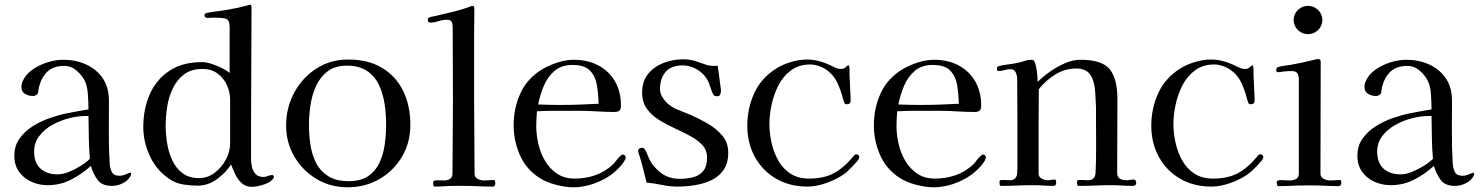

<svg xmlns="http://www.w3.org/2000/svg" viewBox="-20 -792 6292 816"><path d="M362 -117Q358 -162 357.5 -207.5Q357 -253 356 -299H342Q311 -299 273.5 -289.5Q236 -280 202 -261Q168 -242 146.5 -213.5Q125 -185 125 -148Q125 -100 152 -75.5Q179 -51 225 -51Q247 -51 273 -61.5Q299 -72 323 -87Q347 -102 362 -117ZM537 -53Q537 -49 536 -47Q526 -25 502.5 -13.5Q479 -2 456 -2Q414 -2 395.5 -26.5Q377 -51 366 -87Q328 -52 282 -28.5Q236 -5 183 -5Q146 -5 113.5 -19.5Q81 -34 61 -62Q41 -90 41 -130Q41 -172 62.5 -202.5Q84 -233 117.5 -254.5Q151 -276 189.5 -289.5Q228 -303 262 -310Q285 -315 309 -319Q333 -323 356 -327Q356 -355 353.5 -392Q351 -429 338 -453Q325 -476 303 -494Q281 -512 254 -512Q208 -512 182 -488Q156 -464 145 -420Q144 -415 143.5 -409.5Q143 -404 142 -399Q141 -393 134.5 -388.5Q128 -384 121 -384Q102 -384 86.5 -393Q71 -402 71 -423Q71 -435 75 -444Q88 -475 117 -495.5Q146 -516 181.5 -527Q217 -538 248 -538Q302 -538 346 -518Q390 -498 416.5 -459.5Q443 -421 443 -363Q443 -298 442.5 -232Q442 -166 446 -100Q447 -78 455 -61.5Q463 -45 488 -45Q501 -45 515.5 -51.5Q530 -58 534 -58Q537 -58 537 -53Z M958 -367Q958 -401 944 -431Q930 -461 904 -480Q878 -499 841 -499Q793 -499 762.5 -476Q732 -453 714.5 -416.5Q697 -380 690.5 -338Q684 -296 684 -258Q684 -224 690 -185Q696 -146 711.5 -112Q727 -78 755 -56.5Q783 -35 826 -35Q862 -35 892 -57.5Q922 -80 940 -114Q958 -148 958 -181ZM1144 -40Q1144 -35 1139 -30Q1134 -25 1130 -22Q1117 -12 1092.5 -5Q1068 2 1051 2Q1025 2 1008 -13Q991 -28 980.5 -50Q970 -72 962 -93Q940 -58 902 -30.5Q864 -3 821 -3Q792 -3 761.5 -7.5Q731 -12 705 -28Q648 -64 618.5 -125.5Q589 -187 589 -252Q589 -330 617 -392.5Q645 -455 700.5 -491.5Q756 -528 838 -528Q856 -528 878 -521Q900 -514 921.5 -503.5Q943 -493 956 -482V-676Q956 -708 939.5 -712.5Q923 -717 896 -717Q887 -717 878 -716.5Q869 -716 860 -716Q856 -716 852.5 -719Q849 -722 849 -726Q849 -733 854 -735Q856 -737 858.5 -737Q861 -737 864 -738Q885 -742 906.5 -744.5Q928 -747 950 -751Q972 -755 993 -759.5Q1014 -764 1035 -770Q1036 -770 1038.5 -771Q1041 -772 1042 -772Q1047 -772 1048 -768Q1049 -764 1049 -760Q1049 -636 1048 -513Q1047 -390 1047 -266V-117Q1047 -100 1051 -82Q1055 -64 1066.5 -52Q1078 -40 1099 -40Q1109 -40 1118 -44Q1127 -48 1137 -48Q1144 -48 1144 -40Z M1621 -264Q1621 -307 1614.5 -350.5Q1608 -394 1590.5 -431Q1573 -468 1540 -490.5Q1507 -513 1454 -513Q1404 -513 1372.5 -489Q1341 -465 1323.5 -427Q1306 -389 1299.5 -345Q1293 -301 1293 -262Q1293 -219 1299.5 -176Q1306 -133 1324 -98.5Q1342 -64 1375.5 -43Q1409 -22 1462 -22Q1514 -22 1545.5 -44Q1577 -66 1593.5 -102Q1610 -138 1615.5 -180.5Q1621 -223 1621 -264ZM1724 -261Q1724 -186 1688.5 -126Q1653 -66 1592.5 -31Q1532 4 1457 4Q1384 4 1325 -31.5Q1266 -67 1231 -126.5Q1196 -186 1196 -259Q1196 -334 1230 -397.5Q1264 -461 1323.5 -500Q1383 -539 1461 -539Q1545 -539 1604 -503.5Q1663 -468 1693.5 -405.5Q1724 -343 1724 -261Z M2085 -13Q2085 -8 2082.5 -3.5Q2080 1 2074 1Q2043 1 2011 -0.5Q1979 -2 1947 -2H1912Q1891 -2 1870 -0.5Q1849 1 1828 1Q1824 1 1822.5 -2.5Q1821 -6 1821 -9Q1821 -12 1821 -15Q1821 -18 1822 -21Q1824 -25 1833.5 -25.5Q1843 -26 1853.5 -25.5Q1864 -25 1867 -25Q1881 -25 1892 -31.5Q1903 -38 1903 -54Q1903 -131 1904 -207.5Q1905 -284 1905 -360Q1905 -438 1904.5 -516.5Q1904 -595 1904 -673Q1904 -680 1903 -688.5Q1902 -697 1897 -702Q1893 -707 1889 -707.5Q1885 -708 1879 -708Q1861 -708 1843.5 -702Q1826 -696 1809 -696Q1798 -696 1798 -709Q1798 -717 1810.5 -720Q1823 -723 1830 -724Q1865 -732 1906 -742Q1947 -752 1980 -765Q1982 -765 1984 -766Q1986 -767 1987 -767Q1993 -767 1994.5 -763Q1996 -759 1996 -754Q1996 -726 1995.5 -698.5Q1995 -671 1995 -643V-363Q1995 -286 1996 -208.5Q1997 -131 1997 -54Q1997 -38 2010.5 -31.5Q2024 -25 2037 -25Q2048 -25 2058 -26Q2068 -27 2078 -27Q2083 -27 2084 -21.5Q2085 -16 2085 -13Z M2524 -351Q2523 -392 2517 -429.5Q2511 -467 2488 -491.5Q2465 -516 2413 -516Q2366 -516 2336.5 -490.5Q2307 -465 2291 -426.5Q2275 -388 2267 -348Q2292 -347 2316 -346.5Q2340 -346 2364 -346Q2404 -346 2444 -347.5Q2484 -349 2524 -351ZM2639 -122Q2639 -117 2637 -116Q2634 -106 2622.5 -92Q2611 -78 2597 -65.5Q2583 -53 2574 -47Q2541 -24 2499.5 -10Q2458 4 2417 4Q2383 4 2341.5 -7Q2300 -18 2271 -37Q2215 -74 2189 -134Q2163 -194 2163 -259Q2163 -333 2192 -396Q2221 -459 2285 -498Q2314 -515 2350 -526.5Q2386 -538 2419 -538Q2478 -538 2523 -514Q2568 -490 2593.5 -446.5Q2619 -403 2619 -343Q2619 -326 2611.5 -321Q2604 -316 2589 -316Q2569 -316 2549 -317Q2529 -318 2509 -319Q2481 -321 2453.5 -321Q2426 -321 2398 -321Q2364 -321 2330 -321Q2296 -321 2262 -319Q2261 -303 2260 -288Q2259 -273 2259 -257Q2259 -220 2268 -180.5Q2277 -141 2297 -107.5Q2317 -74 2348 -53.5Q2379 -33 2423 -33Q2468 -33 2509 -47Q2550 -61 2584 -92Q2593 -101 2600.5 -111.5Q2608 -122 2617 -130Q2622 -135 2628 -135Q2633 -135 2636 -131Q2639 -127 2639 -122Z M3075 -143Q3075 -98 3055 -69.5Q3035 -41 3003 -26Q2971 -11 2933 -5Q2895 1 2859 1Q2826 1 2793.5 -6Q2761 -13 2728 -16Q2721 -43 2714.5 -70Q2708 -97 2700 -123Q2699 -126 2695.5 -137Q2692 -148 2692 -149Q2692 -157 2697 -160.5Q2702 -164 2709 -164Q2716 -164 2719 -159Q2725 -152 2729.5 -140Q2734 -128 2738 -119Q2746 -103 2752 -94.5Q2758 -86 2771 -73Q2810 -32 2868 -32Q2900 -32 2926.5 -39Q2953 -46 2969 -65.5Q2985 -85 2985 -122Q2985 -154 2965 -175.5Q2945 -197 2913.5 -214Q2882 -231 2847 -247Q2812 -263 2780.5 -282.5Q2749 -302 2729 -330Q2709 -358 2709 -398Q2709 -447 2734.5 -478Q2760 -509 2800 -524.5Q2840 -540 2883 -540Q2911 -540 2933.5 -533Q2956 -526 2981 -517Q2989 -514 2997 -513Q3005 -512 3013 -512Q3018 -512 3022 -512Q3026 -512 3030 -513Q3033 -495 3035.5 -476.5Q3038 -458 3040 -439Q3041 -432 3042.5 -422.5Q3044 -413 3044 -405Q3044 -398 3041 -390.5Q3038 -383 3029 -383Q3022 -383 3017.5 -384.5Q3013 -386 3010 -393Q3005 -403 3001.5 -414.5Q2998 -426 2994 -436Q2981 -471 2949 -492.5Q2917 -514 2880 -514Q2833 -514 2809 -486.5Q2785 -459 2785 -413Q2785 -397 2793.5 -382Q2802 -367 2813 -356Q2834 -336 2862.5 -325Q2891 -314 2917 -303Q2951 -288 2987.5 -267Q3024 -246 3049.5 -216Q3075 -186 3075 -143Z M3632 -124Q3632 -117 3621 -104.5Q3610 -92 3605 -87Q3596 -78 3587 -69Q3578 -60 3567 -52Q3536 -30 3493 -14.5Q3450 1 3412 1Q3336 1 3278.5 -32.5Q3221 -66 3188.5 -124.5Q3156 -183 3156 -258Q3156 -332 3186 -397Q3216 -462 3281 -502Q3309 -519 3343.5 -529Q3378 -539 3410 -539Q3435 -539 3458.5 -533Q3482 -527 3504 -517Q3517 -511 3529 -505Q3541 -499 3555 -499Q3567 -499 3574.5 -506.5Q3582 -514 3586 -514Q3589 -514 3589 -510Q3591 -498 3590.5 -486Q3590 -474 3591 -463Q3592 -441 3593 -419Q3594 -397 3595 -375V-372Q3596 -361 3593 -355Q3590 -349 3577 -349Q3570 -349 3567.5 -357Q3565 -365 3563 -371Q3556 -400 3542 -433Q3528 -466 3504 -486Q3489 -500 3466.5 -509Q3444 -518 3424 -518Q3376 -518 3342.5 -493.5Q3309 -469 3289 -430.5Q3269 -392 3259.5 -348Q3250 -304 3250 -265Q3250 -226 3259 -185.5Q3268 -145 3287.5 -110Q3307 -75 3339.5 -54Q3372 -33 3418 -33Q3482 -33 3525 -56.5Q3568 -80 3608 -129Q3612 -136 3619 -136Q3632 -136 3632 -124Z M4055 -351Q4054 -392 4048 -429.5Q4042 -467 4019 -491.5Q3996 -516 3944 -516Q3897 -516 3867.5 -490.5Q3838 -465 3822 -426.5Q3806 -388 3798 -348Q3823 -347 3847 -346.5Q3871 -346 3895 -346Q3935 -346 3975 -347.5Q4015 -349 4055 -351ZM4170 -122Q4170 -117 4168 -116Q4165 -106 4153.5 -92Q4142 -78 4128 -65.5Q4114 -53 4105 -47Q4072 -24 4030.5 -10Q3989 4 3948 4Q3914 4 3872.5 -7Q3831 -18 3802 -37Q3746 -74 3720 -134Q3694 -194 3694 -259Q3694 -333 3723 -396Q3752 -459 3816 -498Q3845 -515 3881 -526.5Q3917 -538 3950 -538Q4009 -538 4054 -514Q4099 -490 4124.5 -446.5Q4150 -403 4150 -343Q4150 -326 4142.5 -321Q4135 -316 4120 -316Q4100 -316 4080 -317Q4060 -318 4040 -319Q4012 -321 3984.5 -321Q3957 -321 3929 -321Q3895 -321 3861 -321Q3827 -321 3793 -319Q3792 -303 3791 -288Q3790 -273 3790 -257Q3790 -220 3799 -180.5Q3808 -141 3828 -107.5Q3848 -74 3879 -53.5Q3910 -33 3954 -33Q3999 -33 4040 -47Q4081 -61 4115 -92Q4124 -101 4131.5 -111.5Q4139 -122 4148 -130Q4153 -135 4159 -135Q4164 -135 4167 -131Q4170 -127 4170 -122Z M4809 -15Q4809 -2 4794 -2Q4772 -2 4749 -3.5Q4726 -5 4703 -5Q4669 -5 4633.5 -3.5Q4598 -2 4563 -2Q4559 -2 4558 -8.5Q4557 -15 4557 -19Q4557 -27 4567 -27Q4577 -27 4583 -27Q4588 -27 4593.5 -26.5Q4599 -26 4604 -26Q4633 -26 4636 -55Q4639 -114 4638.5 -174Q4638 -234 4638 -293Q4638 -304 4638 -315.5Q4638 -327 4638 -338Q4637 -361 4635 -394.5Q4633 -428 4626 -449Q4610 -501 4556 -501Q4507 -501 4466 -476Q4425 -451 4395 -413Q4394 -340 4394 -268Q4394 -196 4394 -124V-55Q4394 -40 4407 -33Q4420 -26 4433 -26Q4441 -26 4448.5 -27.5Q4456 -29 4463 -29Q4467 -29 4468 -24Q4469 -19 4469 -16Q4469 -12 4466.5 -7Q4464 -2 4458 -2Q4436 -2 4414.5 -3.5Q4393 -5 4371 -5Q4337 -5 4303 -3.5Q4269 -2 4234 -2Q4229 -2 4228.5 -8.5Q4228 -15 4228 -19Q4228 -27 4237 -27Q4246 -27 4251 -27Q4256 -27 4261 -26.5Q4266 -26 4271 -26Q4300 -26 4303 -55Q4304 -69 4304 -83Q4304 -97 4304 -111Q4304 -197 4304 -283.5Q4304 -370 4303 -456Q4303 -470 4297 -484Q4291 -498 4274 -498Q4261 -498 4249 -494Q4237 -490 4224 -490Q4217 -490 4217 -500Q4217 -502 4217.5 -504.5Q4218 -507 4219 -508Q4220 -509 4222 -509.5Q4224 -510 4225 -511Q4243 -516 4262.5 -518Q4282 -520 4300 -524Q4317 -527 4333 -532.5Q4349 -538 4365 -538Q4372 -538 4376 -531Q4381 -522 4384 -505.5Q4387 -489 4388.5 -472Q4390 -455 4390 -444Q4412 -466 4442.5 -487.5Q4473 -509 4506.5 -523.5Q4540 -538 4572 -538Q4664 -538 4696.5 -497.5Q4729 -457 4729 -370Q4729 -292 4728.5 -214Q4728 -136 4728 -58Q4728 -39 4739.5 -32.5Q4751 -26 4767 -26Q4775 -26 4783 -27.5Q4791 -29 4798 -29Q4804 -29 4806.5 -24.5Q4809 -20 4809 -15Z M5349 -124Q5349 -117 5338 -104.5Q5327 -92 5322 -87Q5313 -78 5304 -69Q5295 -60 5284 -52Q5253 -30 5210 -14.5Q5167 1 5129 1Q5053 1 4995.5 -32.5Q4938 -66 4905.5 -124.5Q4873 -183 4873 -258Q4873 -332 4903 -397Q4933 -462 4998 -502Q5026 -519 5060.5 -529Q5095 -539 5127 -539Q5152 -539 5175.5 -533Q5199 -527 5221 -517Q5234 -511 5246 -505Q5258 -499 5272 -499Q5284 -499 5291.5 -506.5Q5299 -514 5303 -514Q5306 -514 5306 -510Q5308 -498 5307.5 -486Q5307 -474 5308 -463Q5309 -441 5310 -419Q5311 -397 5312 -375V-372Q5313 -361 5310 -355Q5307 -349 5294 -349Q5287 -349 5284.5 -357Q5282 -365 5280 -371Q5273 -400 5259 -433Q5245 -466 5221 -486Q5206 -500 5183.5 -509Q5161 -518 5141 -518Q5093 -518 5059.5 -493.5Q5026 -469 5006 -430.5Q4986 -392 4976.5 -348Q4967 -304 4967 -265Q4967 -226 4976 -185.5Q4985 -145 5004.5 -110Q5024 -75 5056.5 -54Q5089 -33 5135 -33Q5199 -33 5242 -56.5Q5285 -80 5325 -129Q5329 -136 5336 -136Q5349 -136 5349 -124Z M5681 -15Q5681 -10 5678 -5.5Q5675 -1 5670 -1Q5642 -1 5614.5 -2.5Q5587 -4 5558 -4H5531Q5501 -4 5471.5 -2.5Q5442 -1 5413 -1Q5409 -1 5407.5 -6Q5406 -11 5406 -14Q5406 -19 5407 -21.5Q5408 -24 5413 -25Q5418 -27 5424.5 -26.5Q5431 -26 5437 -26Q5444 -26 5450 -25.5Q5456 -25 5463 -25Q5477 -25 5488.5 -31.5Q5500 -38 5500 -54V-454Q5500 -471 5494 -480.5Q5488 -490 5469 -490Q5455 -490 5440.5 -488.5Q5426 -487 5412 -485Q5404 -485 5404 -494Q5404 -504 5412 -507Q5424 -511 5437.5 -512.5Q5451 -514 5463 -516Q5491 -521 5519 -527Q5547 -533 5574 -540Q5577 -541 5582 -541Q5593 -541 5593 -529Q5593 -411 5592.5 -292Q5592 -173 5592 -54Q5592 -38 5606.5 -31.5Q5621 -25 5634 -25Q5644 -25 5654.5 -26Q5665 -27 5675 -27Q5679 -27 5680 -22Q5681 -17 5681 -15ZM5600 -707Q5600 -682 5582 -664.5Q5564 -647 5539 -647Q5514 -647 5496 -664.5Q5478 -682 5478 -707Q5478 -732 5496 -749.5Q5514 -767 5539 -767Q5564 -767 5582 -749.5Q5600 -732 5600 -707Z M6070 -117Q6066 -162 6065.5 -207.5Q6065 -253 6064 -299H6050Q6019 -299 5981.5 -289.5Q5944 -280 5910 -261Q5876 -242 5854.5 -213.5Q5833 -185 5833 -148Q5833 -100 5860 -75.5Q5887 -51 5933 -51Q5955 -51 5981 -61.5Q6007 -72 6031 -87Q6055 -102 6070 -117ZM6245 -53Q6245 -49 6244 -47Q6234 -25 6210.5 -13.5Q6187 -2 6164 -2Q6122 -2 6103.5 -26.5Q6085 -51 6074 -87Q6036 -52 5990 -28.5Q5944 -5 5891 -5Q5854 -5 5821.5 -19.5Q5789 -34 5769 -62Q5749 -90 5749 -130Q5749 -172 5770.5 -202.5Q5792 -233 5825.5 -254.5Q5859 -276 5897.5 -289.5Q5936 -303 5970 -310Q5993 -315 6017 -319Q6041 -323 6064 -327Q6064 -355 6061.5 -392Q6059 -429 6046 -453Q6033 -476 6011 -494Q5989 -512 5962 -512Q5916 -512 5890 -488Q5864 -464 5853 -420Q5852 -415 5851.5 -409.5Q5851 -404 5850 -399Q5849 -393 5842.5 -388.5Q5836 -384 5829 -384Q5810 -384 5794.5 -393Q5779 -402 5779 -423Q5779 -435 5783 -444Q5796 -475 5825 -495.5Q5854 -516 5889.5 -527Q5925 -538 5956 -538Q6010 -538 6054 -518Q6098 -498 6124.5 -459.5Q6151 -421 6151 -363Q6151 -298 6150.5 -232Q6150 -166 6154 -100Q6155 -78 6163 -61.5Q6171 -45 6196 -45Q6209 -45 6223.5 -51.5Q6238 -58 6242 -58Q6245 -58 6245 -53Z"/></svg>

Font: Kaisei HarunoUmi
Style: Regular
Weight: 400
Designer: Font-Kai, 金井和夫
Foundry: KAZUO KANAI
Version: Version 5.003